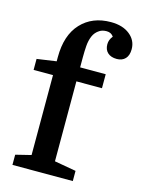

<svg xmlns="http://www.w3.org/2000/svg" viewBox="-119 -859 687 928"><g transform="rotate(15 224.5 -395.0)"><path d="M17 -470V-525L114 -539V-560Q114 -670 170 -730Q226 -790 319 -790Q378 -790 413.5 -761.5Q449 -733 449 -689Q449 -658 433.5 -641.5Q418 -625 391 -625Q362 -625 345.5 -640Q329 -655 329 -682Q329 -705 345 -724Q333 -742 310 -742Q289 -742 275 -733Q254 -720 244.5 -697.5Q235 -675 233 -647.5Q231 -620 231 -590V-540H359V-470H231V-70L339 -51V0H37V-51L114 -70V-470Z"/></g></svg>

Font: Domine SemiBold
Style: Regular
Weight: 600
Designer: Pablo Impallari, Rodrigo Fuenzalida, Brenda Gallo
Foundry: Pablo Impallari, Rodrigo Fuenzalida, Brenda Gallo
Version: Version 2.000